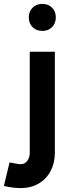

<svg xmlns="http://www.w3.org/2000/svg" viewBox="-83 -740 371 987"><path d="M25 104Q44 104 57 87Q70 70 70 46V-474H199V46Q199 98 177 139.5Q155 181 115 204Q75 227 25 227Q-15 227 -63 216L-34 95Q-18 98 -1.5 101Q15 104 25 104ZM204 -651Q204 -620 184.5 -600.5Q165 -581 135 -581Q104 -581 84.5 -600.5Q65 -620 65 -651Q65 -681 84.5 -700.5Q104 -720 135 -720Q165 -720 184.5 -700.5Q204 -681 204 -651Z"/></svg>

Font: SUITE ExtraBold
Style: Regular
Weight: 800
Designer: Sun
Foundry: Sun
Version: Version 2.040